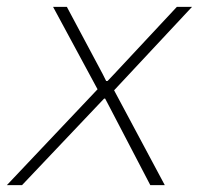

<svg xmlns="http://www.w3.org/2000/svg" viewBox="-52 -537 577 557"><path d="M-32 0 231 -278 102 -517H142L246 -322L256 -302H260L279 -322L461 -517H505L279 -275L426 0H384L263 -232L253 -251H250L232 -232L12 0Z"/></svg>

Font: Mona Sans
Style: Italic
Weight: 200
Italic angle: -11.6951°
Designer: Deni Anggara
Foundry: GitHub
Version: Version 2.000